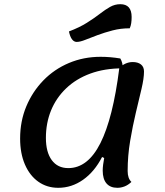

<svg xmlns="http://www.w3.org/2000/svg" viewBox="-20 -871 788 916"><path d="M258 25Q204 25 163 -4Q122 -33 99 -86Q76 -139 76 -210Q76 -293 105.5 -363.5Q135 -434 187 -487.5Q239 -541 309 -570.5Q379 -600 460 -600Q506 -600 554 -592Q560 -582 563 -570Q566 -558 566 -545Q479 -545 411 -520Q343 -495 295.5 -449.5Q248 -404 223.5 -344Q199 -284 199 -213Q199 -145 227 -107Q255 -69 306 -69Q399 -69 459 -188Q519 -307 549 -545Q560 -559 577.5 -567Q595 -575 613 -575Q638 -575 652.5 -563.5Q667 -552 667 -530Q667 -497 655 -446.5Q643 -396 628 -333Q613 -270 601 -199Q589 -128 589 -55Q589 -20 607 -3Q591 12 574 18.5Q557 25 540 25Q506 25 488 4Q470 -17 470 -57Q470 -70 472 -85.5Q474 -101 477 -117L467 -122Q431 -52 376.5 -13.5Q322 25 258 25ZM346 -671Q333 -671 323.5 -683.5Q314 -696 309 -721Q359 -740 394 -762Q429 -784 455.5 -804.5Q482 -825 505 -838Q528 -851 554 -851Q608 -851 608 -790Q608 -774 606 -760.5Q604 -747 599 -736Q556 -736 517.5 -726Q479 -716 445.5 -703.5Q412 -691 387 -681Q362 -671 346 -671Z"/></svg>

Font: Lemonada
Style: Regular
Weight: 400
Designer: Mohamed Gaber (Arabic), Eduardo Tunni (Latin)
Foundry: Kief Type Foundry
Version: Version 4.005